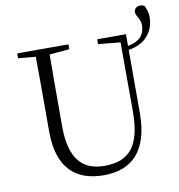

<svg xmlns="http://www.w3.org/2000/svg" viewBox="-94 -952 983 1052"><g transform="rotate(-10 398.0 -425.5)"><path d="M220 -288V-389C220 -491 220 -591 221 -688L332 -698V-725H47V-698L144 -689C145 -590 145 -490 145 -389V-273C145 -66 246 15 400 15C561 15 650 -81 652 -281V-638C749 -651 796 -720 796 -794C796 -822 787 -843 780 -859C771 -865 764 -866 755 -866C735 -866 721 -852 721 -836C721 -812 747 -797 747 -758C747 -711 722 -672 652 -660V-725H492V-698L615 -686L616 -305C616 -111 552 -35 412 -35C294 -35 220 -102 220 -288Z"/></g></svg>

Font: Noto Serif CJK SC Light
Style: Regular
Weight: 300
Designer: Ryoko NISHIZUKA 西塚涼子 (kana & ideographs); Frank Grießhammer (Latin, Greek & Cyrillic); Wenlong ZHANG 张文龙 (bopomofo); San
Foundry: Adobe
Version: Version 2.001;hotconv 1.1.0;makeotfexe 2.6.0